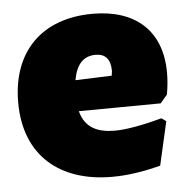

<svg xmlns="http://www.w3.org/2000/svg" viewBox="-42 -525 571 579"><g transform="rotate(-5 243.0 -235.5)"><path d="M440 -196 461 -221C465 -244 467 -266 467 -286C467 -416 386 -483 259 -483C105 -483 12 -390 12 -236C12 -74 118 12 275 12C320 12 369 5 422 -9L452 -141L438 -151C375 -134 328 -126 295 -126C245 -126 205 -142 192 -194ZM302 -306 300 -292 190 -288C198 -335 220 -359 257 -359C287 -359 302 -341 302 -306Z"/></g></svg>

Font: Luna Sans Black
Style: Regular
Weight: 900
Designer: Juan Pablo del Peral
Foundry: Huerta Tipografica
Version: Version 2.001; ttfautohint (v1.5)